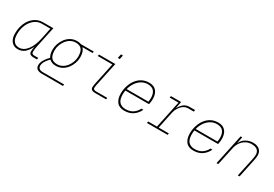

<svg xmlns="http://www.w3.org/2000/svg" viewBox="42 -1719 4116 2889"><g transform="rotate(30 2100.0 -274.0)"><path d="M194 12Q124 12 83 -37Q42 -86 42 -174Q42 -277 78.5 -357.5Q115 -438 179 -484Q243 -530 325 -530H503L426 -168Q421 -144 417.5 -117.5Q414 -91 414 -72Q414 -50 425 -40Q436 -30 462 -30H530L524 0H455Q428 0 407 -13.5Q386 -27 386 -66Q386 -80 389 -101.5Q392 -123 397 -148Q360 -70 311 -29Q262 12 194 12ZM198 -18Q279 -18 340 -97.5Q401 -177 429 -316L467 -502H319Q251 -502 195.5 -460Q140 -418 107 -345.5Q74 -273 74 -182Q74 -98 107.5 -58Q141 -18 198 -18Z M695 150Q641 150 612 128Q583 106 583 64Q583 18 612 -31Q641 -80 684 -120Q653 -167 653 -248Q653 -297 670.5 -348.5Q688 -400 721 -444Q754 -488 802.5 -515Q851 -542 912 -542Q951 -542 981 -530H1206L1200 -502H1024Q1073 -454 1073 -352Q1073 -303 1055.5 -251.5Q1038 -200 1005 -156Q972 -112 924 -85Q876 -58 814 -58Q742 -58 701 -99Q661 -62 637 -21Q613 20 613 58Q613 86 633 104Q653 122 701 122H1068L1062 150ZM820 -88Q870 -88 911 -111.5Q952 -135 981 -173.5Q1010 -212 1025.5 -257.5Q1041 -303 1041 -346Q1041 -432 1009 -472Q977 -512 906 -512Q856 -512 815 -488.5Q774 -465 745 -426.5Q716 -388 700.5 -343Q685 -298 685 -254Q685 -169 717.5 -128.5Q750 -88 820 -88Z M1531 0Q1455 0 1455 -56Q1455 -77 1459.5 -100Q1464 -123 1469 -148L1544 -502H1290L1296 -530H1580L1499 -150Q1493 -123 1489 -101Q1485 -79 1485 -62Q1485 -47 1496 -37.5Q1507 -28 1535 -28H1730L1724 0ZM1566 -628 1581 -698H1615L1600 -628Z M2045 12Q1956 12 1914 -42.5Q1872 -97 1872 -183Q1872 -257 1892.5 -321.5Q1913 -386 1951 -436Q1989 -486 2042.5 -514Q2096 -542 2163 -542Q2223 -542 2260 -517.5Q2297 -493 2314.5 -450.5Q2332 -408 2332 -354Q2332 -332 2329 -307Q2326 -282 2321 -260H1910Q1904 -224 1904 -187Q1904 -100 1942.5 -59Q1981 -18 2051 -18Q2126 -18 2177.5 -53Q2229 -88 2256 -145L2289 -143Q2256 -73 2195 -30.5Q2134 12 2045 12ZM2157 -512Q2100 -512 2051 -483Q2002 -454 1967 -403.5Q1932 -353 1916 -288H2294Q2300 -323 2300 -354Q2300 -428 2266 -470Q2232 -512 2157 -512Z M2435 0 2440 -28H2593L2693 -502H2540L2546 -530H2723L2700 -409Q2733 -469 2773.5 -499.5Q2814 -530 2872 -530H2966L2960 -500H2860Q2820 -500 2784 -476Q2748 -452 2722 -412.5Q2696 -373 2686 -328L2623 -28H2799L2794 0Z M3245 12Q3156 12 3114 -42.5Q3072 -97 3072 -183Q3072 -257 3092.5 -321.5Q3113 -386 3151 -436Q3189 -486 3242.5 -514Q3296 -542 3363 -542Q3423 -542 3460 -517.5Q3497 -493 3514.5 -450.5Q3532 -408 3532 -354Q3532 -332 3529 -307Q3526 -282 3521 -260H3110Q3104 -224 3104 -187Q3104 -100 3142.5 -59Q3181 -18 3251 -18Q3326 -18 3377.5 -53Q3429 -88 3456 -145L3489 -143Q3456 -73 3395 -30.5Q3334 12 3245 12ZM3357 -512Q3300 -512 3251 -483Q3202 -454 3167 -403.5Q3132 -353 3116 -288H3494Q3500 -323 3500 -354Q3500 -428 3466 -470Q3432 -512 3357 -512Z M3644 0 3757 -530H3785L3762 -412Q3790 -476 3847 -509Q3904 -542 3970 -542Q4047 -542 4085 -504.5Q4123 -467 4123 -412Q4123 -381 4118 -354Q4113 -327 4107 -298L4044 0H4014L4079 -302Q4085 -331 4089 -354.5Q4093 -378 4093 -408Q4093 -452 4062.5 -482Q4032 -512 3960 -512Q3906 -512 3861 -487Q3816 -462 3785 -418Q3754 -374 3742 -317L3674 0Z"/></g></svg>

Font: Geist Mono Thin
Style: Italic
Weight: 100
Italic angle: -12°
Monospace: yes
Designer: Basement.studio, Andrés Briganti, Mateo Zaragoza
Foundry: Basement.studio, Vercel, Andrés Briganti, Guido Ferreyra, Mateo Zaragoza
Version: Version 1.500; ttfautohint (v1.8.4.7-5d5b)